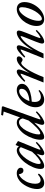

<svg xmlns="http://www.w3.org/2000/svg" viewBox="1234 -1999 778 3286"><g transform="rotate(-90 1623.0 -356.0)"><path d="M132.8 11.2Q83 11.2 56.9 -21Q30.8 -53.2 30.8 -109.9Q30.8 -149.4 42.5 -195.8Q54.2 -242.2 77.9 -288.3Q101.6 -334.5 133.1 -372.6Q164.6 -410.6 208.3 -434.3Q252 -458 299.8 -458Q343.3 -458 369.4 -438.7Q395.5 -419.4 395.5 -389.6Q395.5 -369.6 383.8 -356.9Q372.1 -344.2 348.6 -344.2Q321.8 -344.2 305.9 -362.8Q290 -381.3 282.2 -423.3Q231.4 -400.4 193.6 -350.8Q155.8 -301.3 138.4 -247.1Q121.1 -192.9 121.1 -141.1Q121.1 -98.1 137.2 -74Q153.3 -49.8 186.5 -49.8Q206.5 -49.8 231 -61.8Q255.4 -73.7 277.3 -96.2L295.9 -81.1Q265.6 -38.1 222.2 -13.4Q178.7 11.2 132.8 11.2Z M424.8 11.2Q398.4 11.2 386.5 -3.7Q374.5 -18.6 374.5 -52.2Q374.5 -110.8 405.5 -183.1Q436.5 -255.4 482.9 -315.7Q529.3 -376 586.9 -417Q644.5 -458 693.4 -458Q740.2 -458 760.3 -420.4L784.7 -479.5L852.5 -437L730.5 -136.7Q703.1 -70.8 703.1 -57.1Q703.1 -53.2 706.1 -53.2Q712.4 -53.2 725.1 -59.1Q737.8 -64.9 764.2 -84Q790.5 -103 822.3 -132.3L837.4 -115.7Q782.2 -56.6 728.3 -22Q674.3 12.7 642.6 12.7Q626.5 12.7 617.7 3.4Q608.9 -5.9 608.9 -22.9Q608.9 -48.3 636.7 -117.7Q581.5 -61 524.2 -24.9Q466.8 11.2 424.8 11.2ZM460 -83Q460 -64.9 464.4 -57.1Q468.8 -49.3 479.5 -49.3Q504.9 -49.3 560.3 -92Q615.7 -134.8 668.9 -196.8L747.1 -387.7Q731.4 -416.5 700.2 -416.5Q666 -416.5 622.6 -379.2Q579.1 -341.8 543.9 -289.8Q508.8 -237.8 484.4 -179.9Q460 -122.1 460 -83Z M920.9 11.2Q894.5 11.2 884.3 -4.2Q874 -19.5 874 -50.8Q874 -112.8 899.2 -184.8Q924.3 -256.8 963.9 -317.1Q1003.4 -377.4 1058.3 -417.7Q1113.3 -458 1167 -458Q1234.4 -458 1256.3 -402.8L1356.9 -682.1L1288.1 -693.4L1298.3 -725.1L1437.5 -712.9L1447.8 -696.3L1247.1 -136.2Q1222.2 -67.4 1222.2 -56.6Q1222.2 -52.7 1227.1 -52.7Q1232.9 -52.7 1246.3 -58.8Q1259.8 -64.9 1287.4 -84Q1314.9 -103 1346.7 -131.8L1361.3 -114.7Q1306.2 -56.6 1251 -22Q1195.8 12.7 1164.1 12.7Q1147.5 12.7 1138.4 3.4Q1129.4 -5.9 1129.4 -23.4Q1129.4 -51.3 1161.1 -138.2L1168 -157.7Q1097.2 -80.1 1032.5 -34.4Q967.8 11.2 920.9 11.2ZM965.3 -82.5Q965.3 -68.8 969 -62.3Q972.7 -55.7 983.4 -55.7Q1016.6 -55.7 1081.1 -117.4Q1145.5 -179.2 1203.1 -254.9L1239.3 -356Q1225.1 -419.9 1175.8 -419.9Q1136.2 -419.9 1096.4 -382.8Q1056.6 -345.7 1028.6 -292.7Q1000.5 -239.7 982.9 -182.1Q965.3 -124.5 965.3 -82.5Z M1560.1 11.2Q1500.5 11.2 1465.6 -27.8Q1430.7 -66.9 1430.7 -135.7Q1430.7 -194.3 1456.5 -253.4Q1482.4 -312.5 1523.4 -357.2Q1564.5 -401.9 1618.2 -429.9Q1671.9 -458 1725.1 -458Q1773.9 -458 1802.5 -433.3Q1831.1 -408.7 1831.1 -368.7Q1831.1 -321.8 1791.5 -284.9Q1752 -248 1683.1 -227.1Q1614.3 -206.1 1525.4 -201.2Q1521 -177.7 1521 -153.8Q1521 -99.1 1544.4 -72.5Q1567.9 -45.9 1606.9 -45.9Q1631.3 -45.9 1660.9 -56.4Q1690.4 -66.9 1711.9 -86.4L1726.1 -69.3Q1693.4 -32.2 1648.9 -10.5Q1604.5 11.2 1560.1 11.2ZM1706.5 -417Q1656.7 -417 1607.9 -365Q1559.1 -313 1535.6 -241.2Q1633.3 -248.5 1689.7 -284.2Q1746.1 -319.8 1746.1 -376Q1746.1 -417 1706.5 -417Z M1854 0 1976.6 -308.1Q2004.9 -377 2004.9 -389.2Q2004.9 -392.6 2000 -392.6Q1994.6 -392.6 1980.7 -385.5Q1966.8 -378.4 1940.2 -359.4Q1913.6 -340.3 1882.3 -313L1865.7 -327.6Q1918 -386.7 1964.8 -422.4Q2011.7 -458 2041 -458Q2058.1 -458 2067.4 -449Q2076.7 -439.9 2076.7 -423.3Q2076.7 -394 2042.5 -308.6L2015.1 -239.7Q2076.2 -341.3 2140.4 -399.7Q2204.6 -458 2258.8 -458Q2301.3 -458 2301.3 -420.9Q2301.3 -401.4 2283 -380.1Q2264.6 -358.9 2242.2 -358.9Q2227.5 -358.9 2209 -373.5Q2197.8 -381.8 2187.5 -381.8Q2177.7 -381.8 2162.6 -372.1Q2147.5 -362.3 2123.8 -335.2Q2100.1 -308.1 2074 -267.3Q2047.9 -226.6 2013.9 -157Q1980 -87.4 1945.8 0Z M2267.6 0 2390.6 -307.6Q2418.5 -377 2418.5 -388.7Q2418.5 -392.6 2414.1 -392.6Q2408.7 -392.6 2394.8 -385.3Q2380.9 -377.9 2354.2 -358.9Q2327.6 -339.8 2296.4 -313L2279.8 -327.6Q2332.5 -386.7 2379.2 -422.4Q2425.8 -458 2455.1 -458Q2472.2 -458 2481.4 -449Q2490.7 -439.9 2490.7 -423.3Q2490.7 -394 2456.5 -308.6L2403.8 -177.2Q2439 -238.8 2476.1 -288.3Q2513.2 -337.9 2545.4 -368.9Q2577.6 -399.9 2608.6 -420.7Q2639.6 -441.4 2663.6 -449.7Q2687.5 -458 2707 -458Q2724.6 -458 2733.9 -449Q2743.2 -439.9 2743.2 -423.3Q2743.2 -392.6 2702.1 -291.5L2640.6 -138.2Q2614.3 -70.3 2614.3 -58.1Q2614.3 -53.2 2619.1 -53.2Q2625.5 -53.2 2638.9 -59.6Q2652.3 -65.9 2679.4 -85.2Q2706.5 -104.5 2738.3 -133.3L2754.4 -116.7Q2698.7 -57.6 2643.8 -23.2Q2588.9 11.2 2555.2 11.2Q2538.6 11.2 2529.5 2.2Q2520.5 -6.8 2520.5 -23.4Q2520.5 -53.2 2555.2 -139.6L2620.1 -300.8Q2649.4 -375 2649.4 -389.2Q2649.4 -392.6 2645.5 -392.6Q2640.6 -392.6 2624.8 -384.3Q2608.9 -376 2578.1 -349.4Q2547.4 -322.8 2513.2 -282.5Q2479 -242.2 2434.6 -167.7Q2390.1 -93.3 2349.6 0Z M2939 11.2Q2881.8 11.2 2851.6 -22Q2821.3 -55.2 2821.3 -119.1Q2821.3 -180.2 2846.7 -242.4Q2872.1 -304.7 2912.1 -351.8Q2952.1 -398.9 3004.9 -428.5Q3057.6 -458 3108.9 -458Q3166.5 -458 3198.5 -423.6Q3230.5 -389.2 3230.5 -325.7Q3230.5 -245.1 3188 -166.5Q3145.5 -87.9 3077.4 -38.3Q3009.3 11.2 2939 11.2ZM2943.8 -28.3Q2973.1 -28.3 3008.8 -61.5Q3044.4 -94.7 3073.7 -144Q3103 -193.4 3122.8 -254.2Q3142.6 -314.9 3142.6 -365.7Q3142.6 -393.6 3134.8 -406Q3127 -418.5 3110.4 -418.5Q3070.8 -418.5 3023.2 -364.5Q2975.6 -310.5 2942.6 -231.4Q2909.7 -152.3 2909.7 -86.4Q2909.7 -55.2 2918.2 -41.7Q2926.8 -28.3 2943.8 -28.3Z"/></g></svg>

Font: Elstob 8pt Medium
Style: Italic
Weight: 500
Italic angle: -20°
Designer: Peter S. Baker
Version: Version 1.015